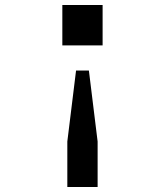

<svg xmlns="http://www.w3.org/2000/svg" viewBox="-20 -534 660 770"><path d="M336.5 -251H285L250 33.5V216H371.5V33.5ZM391.5 -514H230V-352H391.5Z"/></svg>

Font: Monaspace Krypton
Style: Regular
Weight: 400
Designer: Riley Cran & the Lettermatic Team
Foundry: Lettermatic
Version: Version 1.200 (Monaspace Krypton)